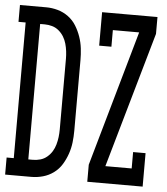

<svg xmlns="http://www.w3.org/2000/svg" viewBox="-68 -782 720 829"><g transform="rotate(5 292.5 -367.5)"><path d="M-15 0V-74H16V-662H-15V-735H99Q124 -735 149 -728Q174 -721 195 -705.5Q216 -690 229.5 -668Q243 -646 251.5 -621.5Q260 -597 263 -571.5Q266 -546 266 -521V-215Q266 -189 263 -163.5Q260 -138 251.5 -113.5Q243 -89 229.5 -67Q216 -45 195 -29.5Q174 -14 149 -7Q124 0 99 0ZM99 -74Q115 -74 131 -78.5Q147 -83 160 -94Q173 -105 181.5 -119Q190 -133 194.5 -149Q199 -165 201 -181.5Q203 -198 203 -215V-521Q203 -537 201 -553.5Q199 -570 194.5 -586Q190 -602 181.5 -616Q173 -630 160 -641Q147 -652 131 -656.5Q115 -661 99 -661H79V-74ZM341 0V-74L508 -662H394V-590H341V-735H581V-662L413 -74H527V-145H581V0Z"/></g></svg>

Font: Iosevka Slab Extended
Style: Regular
Weight: 400
Width: 7
Monospace: yes
Designer: Belleve Invis
Foundry: Belleve Invis
Version: Version 11.1.1; ttfautohint (v1.8.3)